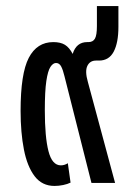

<svg xmlns="http://www.w3.org/2000/svg" viewBox="-20 -604 432 634"><path d="M160 10Q119 10 94.5 -22Q70 -54 59 -110Q48 -166 48 -238Q48 -361 75 -413Q102 -465 156 -465Q180 -465 194.5 -456Q209 -447 220 -426Q232 -465 268 -465H272Q287 -465 293.5 -476.5Q300 -488 300 -518V-584H371V-515Q371 -463 355.5 -433.5Q340 -404 307 -404H297Q277 -404 268.5 -386.5Q260 -369 270 -334L360 0H282L193 -352Q188 -373 182 -384.5Q176 -396 165 -396Q155 -396 146.5 -383Q138 -370 133 -336.5Q128 -303 128 -240Q128 -152 140 -105Q152 -58 181 -58Q193 -58 204 -65L213 -1Q203 4 188.5 7Q174 10 160 10Z"/></svg>

Font: Noto Sans Thai UI ExtCond
Style: Regular
Weight: 400
Width: 2
Designer: Monotype Design Team
Foundry: Monotype Imaging Inc.
Version: Version 2.000